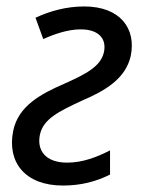

<svg xmlns="http://www.w3.org/2000/svg" viewBox="-20 -565 447 595"><path d="M175 10C232 10 279 -3 321 -24V-99C280 -78 236 -61 188 -61C121 -61 93 -99 104 -149C115 -196 160 -219 236 -254C306 -284 369 -321 385 -391C403 -477 352 -545 241 -545C186 -545 135 -531 90 -510L114 -444C150 -460 191 -474 230 -474C287 -474 311 -444 302 -403C292 -358 243 -334 178 -305C107 -274 37 -237 21 -160C1 -62 58 10 175 10Z"/></svg>

Font: Noto Sans SemiCondensed
Style: Italic
Weight: 400
Width: 4
Italic angle: -12°
Designer: Monotype Design Team
Foundry: Monotype Imaging Inc.
Version: Version 2.013